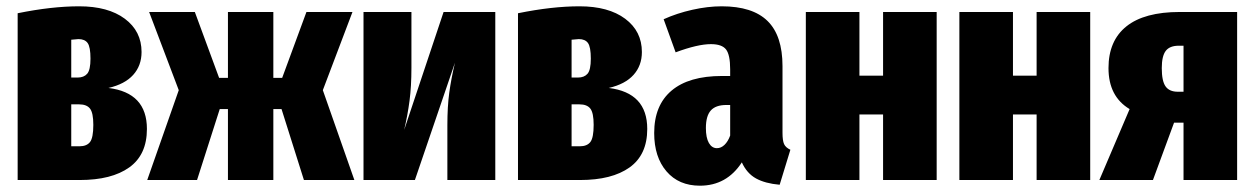

<svg xmlns="http://www.w3.org/2000/svg" viewBox="-20 -571 3980 609"><path d="M446 -162Q446 -80 390 -40Q334 0 233 0H36V-529Q144 -551 231 -551Q323 -551 376 -511.5Q429 -472 429 -406Q429 -363 402.5 -333.5Q376 -304 324 -292Q446 -277 446 -162ZM206 -445V-325H226Q246 -325 256.5 -337Q267 -349 267 -385Q267 -422 258 -434.5Q249 -447 229 -447Q224 -447 206 -445ZM276 -175Q276 -213 265.5 -226.5Q255 -240 231 -240H206V-107H232Q255 -107 265.5 -120.5Q276 -134 276 -175Z M1004 -285 1104 0H944L873 -225H847V0H703V-225H677L605 0H447L547 -285L453 -533H598L675 -324H703V-533H847V-324H875L952 -533H1098Z M1551 0H1399V-174Q1399 -233 1405 -277Q1411 -321 1423 -372L1296 0H1133V-533H1285V-356Q1285 -297 1279 -251.5Q1273 -206 1262 -159L1387 -533H1551Z M2033 -162Q2033 -80 1977 -40Q1921 0 1820 0H1623V-529Q1731 -551 1818 -551Q1910 -551 1963 -511.5Q2016 -472 2016 -406Q2016 -363 1989.5 -333.5Q1963 -304 1911 -292Q2033 -277 2033 -162ZM1793 -445V-325H1813Q1833 -325 1843.5 -337Q1854 -349 1854 -385Q1854 -422 1845 -434.5Q1836 -447 1816 -447Q1811 -447 1793 -445ZM1863 -175Q1863 -213 1852.5 -226.5Q1842 -240 1818 -240H1793V-107H1819Q1842 -107 1852.5 -120.5Q1863 -134 1863 -175Z M2487 -96 2453 15Q2407 11 2378 -5Q2349 -21 2333 -56Q2285 18 2200 18Q2133 18 2094 -27.5Q2055 -73 2055 -149Q2055 -237 2110 -283.5Q2165 -330 2270 -330H2296V-351Q2296 -397 2283 -414Q2270 -431 2235 -431Q2193 -431 2123 -405L2085 -510Q2127 -529 2176 -540Q2225 -551 2269 -551Q2367 -551 2414.5 -504.5Q2462 -458 2462 -361V-150Q2462 -125 2467 -114Q2472 -103 2487 -96ZM2296 -141V-238H2284Q2250 -238 2234.5 -220.5Q2219 -203 2219 -165Q2219 -134 2228.5 -117.5Q2238 -101 2254 -101Q2267 -101 2278 -111.5Q2289 -122 2296 -141Z M2781 -208H2706V0H2536V-533H2706V-331H2781V-533H2951V0H2781Z M3268 -208H3193V0H3023V-533H3193V-331H3268V-533H3438V0H3268Z M3904 -533V0H3734V-182H3704L3637 0H3467L3563 -225Q3496 -265 3496 -355Q3496 -442 3553 -487.5Q3610 -533 3722 -533ZM3734 -280V-426H3719Q3690 -426 3677.5 -409.5Q3665 -393 3665 -355Q3665 -314 3677 -297Q3689 -280 3716 -280Z"/></svg>

Font: Fira Sans Compressed ExtraBold
Style: Regular
Weight: 800
Width: 1
Designer: bBox Type GmbH & Carrois Corporate GbR & Edenspiekermann AG
Foundry: bBox Type GmbH & Carrois Corporate GbR & Edenspiekermann AG
Version: Version 4.301